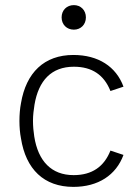

<svg xmlns="http://www.w3.org/2000/svg" viewBox="-20 -725 545 751"><path d="M269 -609C296 -609 316 -629 316 -657C316 -685 296 -705 269 -705C241 -705 221 -685 221 -657C221 -629 241 -609 269 -609ZM267 6C364 6 434 -40 463 -119L412 -136C387 -73 340 -40 268 -40C181 -40 129 -95 114 -191C111 -210 109 -231 109 -253C109 -275 112 -297 115 -316C131 -410 181 -464 269 -464C340 -464 387 -432 412 -369L463 -386C434 -465 364 -510 267 -510C153 -510 82 -441 62 -321C58 -301 56 -275 56 -252C56 -229 58 -204 62 -184C81 -63 152 6 267 6Z"/></svg>

Font: Arthouse Owned Light
Style: Regular
Weight: 300
Designer: Jeremy Tribby
Foundry: Tribby Type
Version: Version 1.000;PS 001.000;hotconv 1.0.88;makeotf.lib2.5.64775